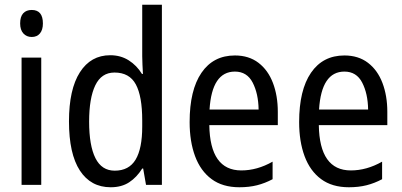

<svg xmlns="http://www.w3.org/2000/svg" viewBox="-20 -780 1697 810"><path d="M114 -738Q161 -738 161 -681Q161 -654 148.5 -639Q136 -624 114 -624Q92 -624 78.5 -639Q65 -654 65 -681Q65 -710 78 -724Q91 -738 114 -738ZM154 -537V0H71V-537Z M447 10Q363 10 317 -60.5Q271 -131 271 -268Q271 -403 317 -475Q363 -547 445 -547Q489 -547 523 -525.5Q557 -504 579 -468H583Q582 -487 581 -507.5Q580 -528 580 -543V-760H663V0H596L584 -69H580Q557 -32 525 -11Q493 10 447 10ZM464 -60Q524 -60 552 -106.5Q580 -153 580 -246V-272Q580 -374 553 -424Q526 -474 463 -474Q408 -474 382 -420Q356 -366 356 -267Q356 -166 382.5 -113Q409 -60 464 -60Z M971 -546Q1030 -546 1070.5 -515Q1111 -484 1131.5 -430Q1152 -376 1152 -308V-252H863Q866 -61 998 -61Q1065 -61 1130 -98V-24Q1098 -7 1064.5 1.5Q1031 10 990 10Q919 10 872.5 -24.5Q826 -59 803 -121Q780 -183 780 -265Q780 -400 830 -473Q880 -546 971 -546ZM971 -478Q874 -478 864 -318H1071Q1070 -385 1046 -431.5Q1022 -478 971 -478Z M1433 -546Q1492 -546 1532.5 -515Q1573 -484 1593.5 -430Q1614 -376 1614 -308V-252H1325Q1328 -61 1460 -61Q1527 -61 1592 -98V-24Q1560 -7 1526.5 1.5Q1493 10 1452 10Q1381 10 1334.5 -24.5Q1288 -59 1265 -121Q1242 -183 1242 -265Q1242 -400 1292 -473Q1342 -546 1433 -546ZM1433 -478Q1336 -478 1326 -318H1533Q1532 -385 1508 -431.5Q1484 -478 1433 -478Z"/></svg>

Font: Noto Sans Thai Looped Condensed
Style: Regular
Weight: 400
Width: 3
Designer: Sasikarn Vongin, Ben Mitchell
Foundry: The Fontpad Ltd
Version: Version 1.001; ttfautohint (v1.8.4.7-5d5b)